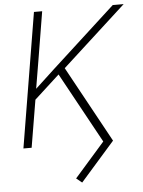

<svg xmlns="http://www.w3.org/2000/svg" viewBox="-61 -776 770 1034"><g transform="rotate(-5 323.5 -259.0)"><path d="M115.2 -243.7 119.1 -296.9Q152.3 -327.6 183.3 -356.4Q214.4 -385.3 245.6 -414.3Q276.9 -443.4 310.5 -473.6L587.9 -727.5H647L290 -401.4L283.7 -397.9ZM41.5 0 162.1 -727.5H206.5L164.1 -470.7L135.3 -299.3L131.8 -274.4L85.9 0ZM340.8 210.4 310.1 185.5 473.1 0 257.8 -393.1 293.5 -424.8 525.9 0Z"/></g></svg>

Font: Inter 28pt ExtraLight
Style: Italic
Weight: 250
Italic angle: -9.3988°
Designer: Rasmus Andersson
Foundry: rsms
Version: Version 4.001;git-66647c0bb